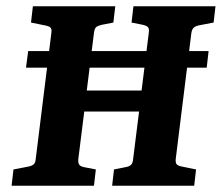

<svg xmlns="http://www.w3.org/2000/svg" viewBox="-20 -593 708 613"><path d="M17 0 23 -52 70 -61Q81 -63 87 -68Q93 -73 94 -85L144 -488Q146 -501 140.5 -505.5Q135 -510 123 -512L79 -521L85 -573H348L342 -521L306 -514Q296 -512 289 -508Q282 -504 280 -488L257 -304H432L455 -488Q457 -500 453 -505.5Q449 -511 435 -514L400 -521L406 -573H668L662 -521L615 -512Q605 -510 599 -505Q593 -500 591 -488L541 -85Q540 -72 545 -67.5Q550 -63 562 -61L606 -52L600 0H338L344 -52L379 -59Q392 -61 398 -66.5Q404 -72 405 -85L424 -237H249L230 -85Q229 -72 233.5 -66.5Q238 -61 250 -59L286 -52L280 0ZM63 -377 70 -430H646L640 -377Z"/></svg>

Font: Yrsa
Style: Italic
Weight: 400
Italic angle: -7.10001°
Designer: Anna Giedrys (Yrsa+Rasa design), David Brezina (Yrsa art-direction, Rasa art-direction, design)
Foundry: Rosetta Type Foundry
Version: Version 2.004